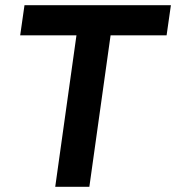

<svg xmlns="http://www.w3.org/2000/svg" viewBox="-20 -717 676 737"><path d="M192 0H323L404.5 -581.5H619.5L636 -697H74L57.5 -581.5H273.5Z"/></svg>

Font: HK Grotesk
Style: Bold Italic
Weight: 700
Italic angle: -16°
Designer: Alfredo Marco Pradil
Foundry: Hanken Design Co.
Version: Version 3.001;FEAKit 1.0